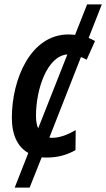

<svg xmlns="http://www.w3.org/2000/svg" viewBox="-20 -708 484 875"><path d="M144 -181C144 -300 194 -453 287 -460L154 -123C147 -138 144 -157 144 -181ZM195 10C246 10 290 -4 324 -24L325 -115C288 -94 253 -80 218 -80C213 -80 209 -80 205 -81L349 -448C358 -445 367 -440 375 -436L413 -521C404 -526 394 -531 384 -535L444 -688H377L322 -549C312 -550 302 -551 292 -551C120 -551 34 -348 34 -171C34 -91 62 -37 109 -11L47 147H115L170 9C178 10 186 10 195 10Z"/></svg>

Font: Noto Sans Display SemiCondensed Medium
Style: Italic
Weight: 500
Width: 4
Italic angle: -12°
Designer: Monotype Design Team
Foundry: Monotype Imaging Inc.
Version: Version 1.900